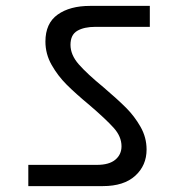

<svg xmlns="http://www.w3.org/2000/svg" viewBox="-20 -692 616 651"><path d="M76 -61V-133H309Q350 -133 371 -150.5Q392 -168 392 -196Q392 -229 365.5 -258.5Q339 -288 283 -336Q236 -375 206 -405Q176 -435 155 -472Q134 -509 134 -551Q134 -613 175.5 -642.5Q217 -672 285 -672H488V-601H304Q265 -601 242 -587.5Q219 -574 219 -540Q219 -506 247 -474Q275 -442 331 -396Q379 -355 407.5 -326.5Q436 -298 456.5 -262Q477 -226 477 -185Q477 -131 438.5 -96Q400 -61 329 -61Z"/></svg>

Font: A Bank Premium Regular
Style: Regular
Weight: 400
Designer: Ninad Kale (Devanagari), Jonny Pinhorn (Latin), Htun Naung (Myanmar)
Foundry: Indian Type Foundry
Version: 4.004